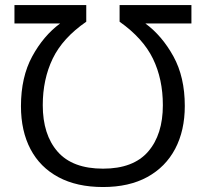

<svg xmlns="http://www.w3.org/2000/svg" viewBox="-20 -734 821 765"><path d="M390.6 -62Q511.2 -62 570.1 -129.9Q628.9 -197.8 628.9 -314.9Q628.9 -418.9 589.4 -500.2Q549.8 -581.5 456.5 -647.5V-713.9H742.7V-640.6H559.1Q625.5 -591.8 670.9 -509.5Q716.3 -427.2 716.3 -312Q716.3 -213.9 678 -141.1Q639.6 -68.4 566.9 -28.6Q494.1 11.2 390.6 11.2Q286.1 11.2 212.9 -28.1Q139.6 -67.4 101.6 -139.6Q63.5 -211.9 63.5 -311Q63.5 -426.8 108.4 -509.3Q153.3 -591.8 219.7 -640.6H37.6V-713.9H323.7V-647.5Q229.5 -582.5 189.9 -500.2Q150.4 -418 150.4 -314.9Q150.4 -197.3 209.7 -129.6Q269 -62 390.6 -62Z"/></svg>

Font: Open Sans
Style: Regular
Weight: 400
Designer: Monotype Design Team
Foundry: Monotype Imaging Inc.
Version: Version 3.000; ttfautohint (v1.8.4)